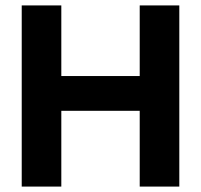

<svg xmlns="http://www.w3.org/2000/svg" viewBox="-20 -688 741 708"><path d="M60.1 0V-668H206.1V-407.6H495.2V-668H641.2V0H495.2V-279.4H206.1V0Z"/></svg>

Font: Atkinson Hyperlegible Next
Style: Regular
Weight: 400
Designer: Elliott Scott, Megan Eiswerth, Linus Boman, Theodore Petrosky, Letters from Sweden
Foundry: Applied Design Works, Letters from Sweden
Version: Version 2.001